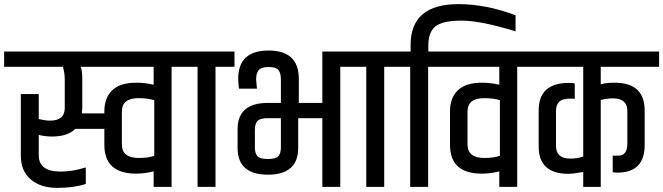

<svg xmlns="http://www.w3.org/2000/svg" viewBox="-49 -906 3216 931"><path d="M265 -519Q265 -553 256 -582H-29V-656H875V-582H783V0H696V-75Q652 -64 611 -64Q457 -64 457 -204V-281H316Q279 -244 203 -244Q169 -244 139 -252V-153Q139 -74 245 -74Q301 -74 367 -94V-14Q308 5 228 5Q148 5 100 -36Q52 -77 52 -151V-450H139V-329Q171 -321 194 -321Q265 -321 265 -383ZM457 -356V-366Q457 -432 495.5 -468.5Q534 -505 611 -505Q656 -505 696 -495V-582H343Q350 -561 350 -519V-383Q350 -374 348 -356ZM622 -430Q542 -430 542 -365V-206Q542 -140 623 -140Q672 -140 699 -151V-420Q669 -430 622 -430Z M909 -582H817V-656H1088V-582H996V0H909Z M1313 -407V-521Q1313 -552 1301 -566.5Q1289 -581 1253.5 -581Q1218 -581 1205.5 -566Q1193 -551 1193 -521L1197 -476H1110Q1106 -503 1106 -524Q1106 -661 1253 -661Q1400 -661 1400 -524V-407H1514V-656H1693V-582H1601V0H1514V-333H1397V-189Q1397 -59 1250 -59Q1103 -59 1103 -189V-279Q1103 -407 1250 -407ZM1313 -191V-333H1250Q1212 -333 1199.5 -319.5Q1187 -306 1187 -276V-191Q1187 -162 1199.5 -148.5Q1212 -135 1250 -135Q1288 -135 1300.5 -148.5Q1313 -162 1313 -191Z M1727 -582H1635V-656H1906V-582H1814V0H1727Z M1942 -656V-688Q1942 -886 2174 -886Q2307 -886 2451 -832V-754Q2282 -806 2189.5 -806Q2097 -806 2062.5 -778Q2028 -750 2028 -687V-656H2119V-582H2027V0H1940V-582H1848V-656Z M2298 -430Q2218 -430 2218 -365V-206Q2218 -140 2299 -140Q2348 -140 2375 -151V-420Q2345 -430 2298 -430ZM2372 -582H2061V-656H2551V-582H2459V0H2372V-75Q2328 -64 2287 -64Q2133 -64 2133 -204V-366Q2133 -432 2171.5 -468.5Q2210 -505 2287 -505Q2332 -505 2372 -495Z M2738 -427 2717 -428Q2678 -428 2662.5 -412.5Q2647 -397 2647 -368V-198Q2647 -137 2717 -137Q2752 -137 2779 -147V-582H2493V-656H3147V-582H2864V-497Q2888 -505 2931 -505Q3077 -505 3077 -370V-203Q3077 -69 2945 -69Q2932 -69 2922 -71V-152Q2926 -151 2948 -151Q2993 -151 2993 -209V-368Q2993 -429 2923 -429Q2894 -429 2864 -421V0H2779V-72Q2725 -63 2709 -63Q2563 -63 2563 -195V-370Q2563 -504 2709 -504Q2730 -504 2738 -501Z"/></svg>

Font: Khand Medium
Style: Regular
Weight: 500
Designer: Devanagari: Sanchit Sawaria, Jyotish Sonowal; Latin: Satya Rajpurohit
Foundry: Indian Type Foundry
Version: Version 1.100;PS 1.0;hotconv 1.0.78;makeotf.lib2.5.61930; tt